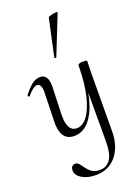

<svg xmlns="http://www.w3.org/2000/svg" viewBox="-195 -808 847 1166"><g transform="rotate(-20 228.0 -225.0)"><path d="M401 -388 399 -312 397 70Q395 164 346.5 222.5Q298 281 214 281Q161 281 125.5 259.5Q90 238 90 207Q90 189 98 181Q106 173 118 173Q131 173 139 181Q147 189 158 205Q176 231 195 245.5Q214 260 249 260Q292 260 317 224Q342 188 341 94V-206Q322 -103 278.5 -45Q235 13 173 13Q81 13 87 -119L92 -297Q93 -355 63 -355Q40 -355 0 -308Q-2 -306 -4 -306Q-7 -306 -9.5 -309.5Q-12 -313 -11 -316Q19 -356 44.5 -375.5Q70 -395 97 -395Q150 -395 149 -315L143 -138Q140 -26 203 -26Q241 -26 272 -67Q303 -108 321.5 -184Q340 -260 342 -362V-380Q342 -386 350 -390Q358 -394 372 -394Q389 -394 394.5 -392.5Q400 -391 401 -388ZM228 -471Q225 -471 222 -473Q219 -475 220 -476L272 -716Q273 -721 292 -726Q311 -731 324 -731Q334 -731 333 -727L232 -473Q230 -471 228 -471Z"/></g></svg>

Font: Cormorant Upright
Style: Regular
Weight: 400
Designer: Christian Thalmann (Catharsis Fonts)
Foundry: Catharsis Fonts
Version: Version 3.302